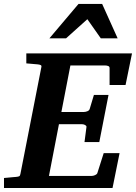

<svg xmlns="http://www.w3.org/2000/svg" viewBox="-35 -937 678 957"><path d="M590.8 -513.2H511.2V-598.1Q511.2 -605.5 503.7 -608.2Q496.1 -610.8 487.8 -610.8H315.9L271 -378.9H383.8Q391.6 -378.9 400.6 -382.6Q409.7 -386.2 412.1 -394L433.1 -463.9H505.9L460 -229H386.2L396 -304.2Q396.5 -307.1 394.5 -309.6Q392.6 -312 389.2 -314Q385.7 -315.9 381.6 -316.9Q377.4 -317.9 374 -317.9H258.8L209 -60.1H421.9Q429.7 -60.1 438.7 -64Q447.8 -67.9 450.2 -74.2L481.9 -173.8H561L525.9 0H-15.1V-49.8Q-3.9 -50.8 7.1 -51.8Q18.1 -52.7 26.4 -53.7Q36.1 -54.7 44.9 -55.2Q56.2 -56.2 60.8 -58.6Q65.4 -61 66.9 -70.8L170.9 -601.1Q173.3 -609.9 168 -612.5Q162.6 -615.2 152.8 -616.2Q144 -616.7 134.8 -617.7Q126.5 -618.7 116.2 -619.4Q106 -620.1 96.2 -621.1V-670.9H623ZM467.3 -746.1 400.4 -841.3 294.4 -746.1H211.4L356.4 -917.5H474.1L551.3 -746.1Z"/></svg>

Font: Charis SIL APac
Style: Bold Italic
Weight: 700
Italic angle: -11°
Foundry: SIL International
Version: Version 5.000